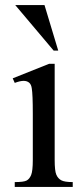

<svg xmlns="http://www.w3.org/2000/svg" viewBox="-20 -735 332 755"><path d="M195 -484V-106Q195 -63 201.5 -48Q208 -33 221 -26Q234 -19 266 -19V0H38V-19Q73 -19 84.5 -25Q96 -31 102.5 -47Q109 -63 109 -106V-287Q109 -364 105 -387Q103 -403 94.5 -410Q86 -417 73 -417Q59 -417 38 -409L30 -427L173 -484ZM40 -715H155L209 -536H191Z"/></svg>

Font: MM Ethnic
Style: Regular
Weight: 400
Designer: Khon Soe Zaw Thu
Version: Version 1.00 July 18, 2016, initial release